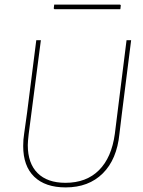

<svg xmlns="http://www.w3.org/2000/svg" viewBox="-20 -812 623 836"><path d="M510 -312 500 -229Q489 -118 427.5 -57Q366 4 266 4Q177 4 129 -42.5Q81 -89 81 -176Q81 -205 85 -229L98 -322L138 -637H158L105 -229Q101 -195 101 -180Q101 -101 143.5 -58.5Q186 -16 265 -16Q356 -16 411 -71Q466 -126 480 -229L531 -637H551ZM506 -789 504 -772H217L214 -775L216 -792H503Z"/></svg>

Font: Luna Sans Thin
Style: Italic
Weight: 250
Italic angle: -7°
Designer: Juan Pablo del Peral
Foundry: Huerta Tipografica
Version: Version 2.001; ttfautohint (v1.5)